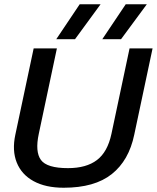

<svg xmlns="http://www.w3.org/2000/svg" viewBox="-20 -871 736 901"><path d="M244 -687 354 -851H452L332 -687ZM460 -687 570 -851H669L548 -687ZM279 10Q194 10 137.5 -21Q81 -52 58.5 -108.5Q36 -165 52 -239L138 -644H247L162 -243Q144 -159 172 -120.5Q200 -82 299 -82Q385 -82 435 -120Q485 -158 503 -243L588 -644H696L610 -239Q585 -118 504.5 -54Q424 10 279 10Z"/></svg>

Font: Kanit
Style: Italic
Weight: 400
Italic angle: -12°
Designer: Katatrad Team
Foundry: CadsonDemak
Version: Version 2.000; ttfautohint (v1.8.3)